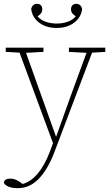

<svg xmlns="http://www.w3.org/2000/svg" viewBox="-31 -729 578 1003"><path d="M62 254Q33 254 13.5 246Q-6 238 -11 225Q-7 204 23 204Q38 204 52 210Q66 216 79 226L87 232Q129 221 165 179Q201 137 228 67L246 19L71 -454L-1 -458V-480H196V-458L105 -453L262 -14L345 -246L421 -453L329 -458V-480H519V-458L450 -454L252 69Q218 157 171 205.5Q124 254 62 254ZM265 -583Q209 -583 172.5 -611.5Q136 -640 132 -683Q139 -709 163 -709Q176 -709 183 -701Q190 -693 190 -681Q190 -658 165 -644Q182 -624 208.5 -615Q235 -606 265 -606Q295 -606 321.5 -615Q348 -624 365 -644Q340 -658 340 -681Q340 -693 347 -701Q354 -709 367 -709Q391 -709 398 -683Q394 -640 357.5 -611.5Q321 -583 265 -583Z"/></svg>

Font: Source Serif 4 SmText ExtraLight
Style: Regular
Weight: 200
Designer: Frank Grießhammer
Foundry: Adobe
Version: Version 4.005;hotconv 1.1.0;makeotfexe 2.6.0